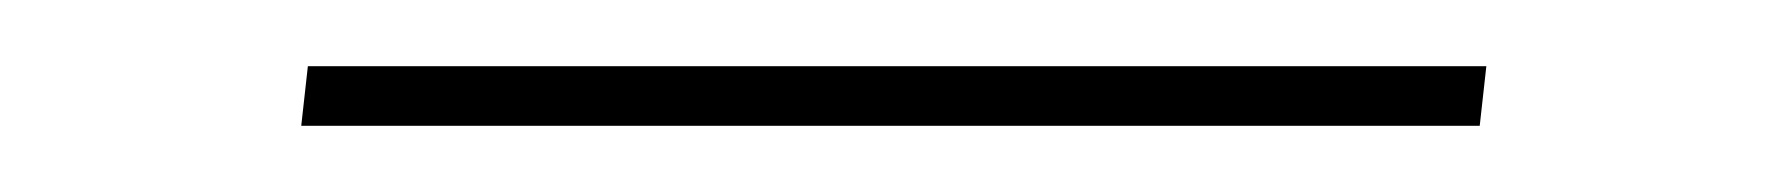

<svg xmlns="http://www.w3.org/2000/svg" viewBox="-20 -369 540 58"><path d="M71 -331 73 -349H429L427 -331Z"/></svg>

Font: Iosevka Curly Thin Oblique
Style: Regular
Weight: 100
Italic angle: -9°
Monospace: yes
Designer: Belleve Invis
Foundry: Belleve Invis
Version: Version 11.1.0; ttfautohint (v1.8.3)